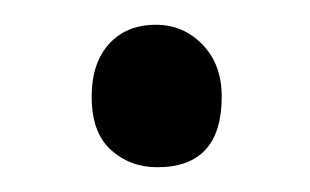

<svg xmlns="http://www.w3.org/2000/svg" viewBox="-20 -298 250 155"><path d="M107 -163Q85 -163 69.5 -177Q54 -191 54 -220Q54 -247 68 -262.5Q82 -278 106 -278Q128 -278 143.5 -262Q159 -246 159 -220Q159 -163 107 -163Z"/></svg>

Font: Hoogli Medium
Style: Regular
Weight: 500
Designer: Anand Singh Naorem
Foundry: Brand New Type
Version: Version 1.00 b007